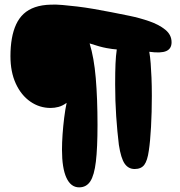

<svg xmlns="http://www.w3.org/2000/svg" viewBox="-20 -760 775 827"><path d="M321 47Q285 47 266 5.5Q247 -36 247 -115Q247 -145 249.5 -181Q252 -217 256.5 -253Q261 -289 267 -317Q249 -304 232 -299.5Q215 -295 198 -295Q150 -295 110.5 -322.5Q71 -350 48 -400Q25 -450 25 -518Q25 -559 31 -593.5Q37 -628 49.5 -655Q62 -682 82 -700.5Q102 -719 131 -729Q160 -739 199 -740Q221 -741 249.5 -738.5Q278 -736 312 -732Q346 -728 383.5 -721.5Q421 -715 459.5 -707.5Q498 -700 537 -692Q581 -683 623 -668.5Q665 -654 692 -632Q719 -610 719 -578Q719 -550 696 -540Q673 -530 623 -537Q627 -514 629 -487Q631 -460 632.5 -426Q634 -392 634 -347Q634 -276 630.5 -213Q627 -150 621 -111Q615 -68 601.5 -50Q588 -32 560 -32Q533 -32 517 -55Q501 -78 492 -136Q485 -193 480.5 -259Q476 -325 476 -397Q476 -450 477.5 -485Q479 -520 483 -547Q466 -548 438.5 -553Q411 -558 366 -573Q385 -512 392.5 -423.5Q400 -335 400 -222Q400 -123 393 -64Q386 -5 369 21Q352 47 321 47Z"/></svg>

Font: DynaPuff Condensed
Style: Regular
Weight: 400
Width: 3
Designer: Toshi Omagari, Jennifer Daniel
Foundry: Google Fonts
Version: Version 2.000